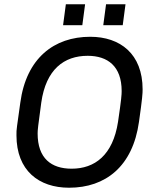

<svg xmlns="http://www.w3.org/2000/svg" viewBox="-20 -868 730 898"><path d="M378 -848H288L275 -750H365ZM567 -848H476L463 -750H554ZM402 -696C233 -696 103 -596 75 -388C60 -276 56 -264 57 -235C57 -70 162 10 303 10C474 10 601 -90 630 -298C646 -410 647 -431 647 -450C647 -616 542 -696 402 -696ZM390 -607C484 -607 549 -558 549 -442C549 -426 548 -406 532 -298C508 -142 423 -79 315 -79C220 -79 156 -127 156 -244C156 -260 158 -278 173 -388C195 -544 280 -607 390 -607Z"/></svg>

Font: Chivo
Style: Italic
Weight: 400
Italic angle: -8°
Designer: Hector Gatti
Foundry: Omnibus-Type
Version: Version 1.003;PS 001.003;hotconv 1.0.70;makeotf.lib2.5.58329